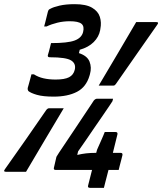

<svg xmlns="http://www.w3.org/2000/svg" viewBox="-69 -816 779 922"><path d="M405 -405Q451 -482 496 -558.5Q541 -635 585 -710H681Q696 -710 686 -697Q636 -625 586 -554Q536 -483 487 -412Q482 -405 476 -405ZM430 86H363Q351 86 354 75L373 0H198Q187 0 190 -11L202 -63Q202 -64 214.5 -83Q227 -102 247 -131.5Q267 -161 289.5 -195Q312 -229 332.5 -259.5Q353 -290 366.5 -310.5Q380 -331 382 -334Q387 -339 390.5 -340.5Q394 -342 398 -342H474L471 -330Q469 -327 456.5 -308Q444 -289 424.5 -261Q405 -233 383.5 -201.5Q362 -170 341.5 -140Q321 -110 306 -89L302 -72Q323 -77 344 -79.5Q365 -82 393 -82L396 -93Q396 -95 401.5 -107Q407 -119 413.5 -134Q420 -149 426 -162.5Q432 -176 434 -182H486Q497 -182 495 -171L473 -82H510Q521 -82 519 -71Q518 -66 514 -51Q510 -36 506 -20.5Q502 -5 501 0H452L443 35Q441 42 436.5 60Q432 78 430 86ZM237 -296Q192 -220 146.5 -144Q101 -68 56 9H-40Q-55 9 -45 -4Q5 -75 55 -146Q105 -217 154 -289Q160 -296 166 -296ZM412 -671Q406 -639 381 -614Q356 -589 314 -577L310 -561Q350 -548 361 -520Q372 -492 363 -460L361 -453Q345 -398 300.5 -375Q256 -352 189 -352Q138 -352 108.5 -360.5Q79 -369 67 -379Q63 -385 64 -393Q66 -399 69.5 -412.5Q73 -426 77 -440Q81 -454 82 -459H94Q114 -446 140 -440Q166 -434 198 -434Q241 -434 262.5 -445Q284 -456 290 -481Q297 -510 273 -525.5Q249 -541 170 -541Q158 -541 161 -552Q163 -557 166 -569Q169 -581 172 -592.5Q175 -604 176 -609Q256 -609 289.5 -621.5Q323 -634 330 -662Q337 -690 322 -702Q307 -714 266 -714Q235 -714 206.5 -707Q178 -700 155 -689H143Q145 -694 148.5 -709.5Q152 -725 156 -740Q160 -755 161 -760Q162 -764 164 -767.5Q166 -771 173 -774Q187 -782 217 -789Q247 -796 290 -796Q344 -796 373 -779Q402 -762 410.5 -735Q419 -708 413 -678Z"/></svg>

Font: Recursive Mn Lnr St Med
Style: Italic
Weight: 500
Italic angle: -15°
Monospace: yes
Version: Version 1.079;hotconv 1.0.112;makeotfexe 2.5.65598; ttfautoh